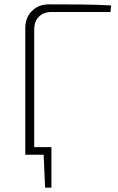

<svg xmlns="http://www.w3.org/2000/svg" viewBox="-20 -710 542 881"><path d="M216 -35V0H96V-35ZM216 -7V151H187L180 -7ZM204 -690Q276 -690 347.5 -689.5Q419 -689 490 -685L487 -655H216Q180 -655 158.5 -633.5Q137 -612 137 -575V0H96V-581Q96 -629 126.5 -659.5Q157 -690 204 -690Z"/></svg>

Font: Exo 2 ExtraLight
Style: Regular
Weight: 250
Designer: Natanael Gama
Foundry: Natanael Gama
Version: Version 2.010